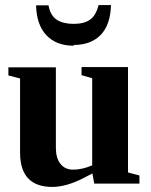

<svg xmlns="http://www.w3.org/2000/svg" viewBox="-20 -723 596 756"><path d="M344 -40 309 -22Q241 13 186 13Q59 13 59 -122V-414L13 -426V-458H200V-141Q200 -100 218 -78Q236 -55 268 -55Q304 -55 343 -72V-415L301 -427V-459H484V-44L529 -32V0H351ZM271 -546 270 -543Q201 -543 162 -585Q124 -626 122 -702H171Q178 -662 204 -645Q229 -629 270 -629Q312 -629 335 -646Q358 -662 368 -703H417Q415 -626 377 -586Q338 -546 271 -546Z"/></svg>

Font: Libra Serif Modern
Style: Bold
Weight: 700
Designer: Stefan Peev, Context Ltd
Foundry: Ascender Corporation
Version: Version 1.000